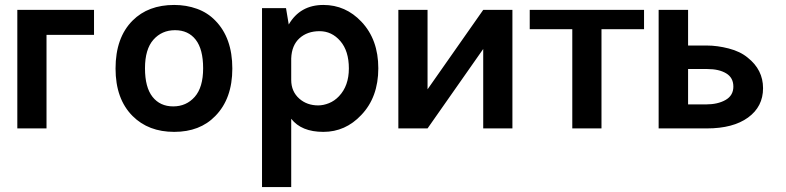

<svg xmlns="http://www.w3.org/2000/svg" viewBox="-20 -519 3176 776"><path d="M50 0V-479H360V-378H168V0Z M447 -242Q447 -367 516 -436Q579 -499 684 -499Q733 -499 776 -483.5Q819 -468 850 -436Q919 -366 919 -242Q919 -120 850 -50Q788 14 684 14Q580 14 516 -50Q447 -119 447 -242ZM600 -358.5Q566 -320 566 -243Q566 -166 596.5 -127.5Q627 -89 680 -89Q733 -89 767 -127.5Q801 -166 801 -243Q801 -320 771 -358.5Q741 -397 687.5 -397Q634 -397 600 -358.5Z M1039 237V-486H1136L1147 -420Q1193 -499 1287 -499Q1377 -499 1441 -431Q1509 -359 1509 -243Q1509 -126 1440 -54Q1376 14 1287 14Q1198 14 1157 -39V237ZM1157 -196Q1157 -149 1190 -120Q1221 -93 1266 -93Q1287 -93 1309.5 -102Q1332 -111 1350 -130Q1390 -172 1390 -242.5Q1390 -313 1355.5 -353Q1321 -393 1271.5 -393Q1222 -393 1190.5 -364.5Q1159 -336 1157 -283Z M1590 0V-479H1708V-158L1933 -479H2051V0H1933V-321L1708 0Z M2121 -401V-479H2583V-401H2411V0H2293V-401Z M2642 0V-479H2761V-462V-335H2837Q2879 -335 2925.5 -323Q2972 -311 3002 -286Q3064 -237 3064 -162.5Q3064 -88 3003.5 -44Q2943 0 2837 0ZM2761 -240V-97H2833Q2881 -97 2912.5 -115Q2944 -133 2944 -169Q2944 -205 2915 -222.5Q2886 -240 2839 -240Z"/></svg>

Font: Karmilla
Style: Bold
Weight: 700
Designer: Jonathan Pinhorn
Version: Version 1.000